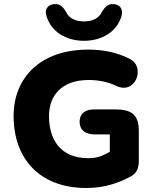

<svg xmlns="http://www.w3.org/2000/svg" viewBox="-20 -929 775 960"><path d="M412 11C512 11 582 -20 627 -43C665 -61 674 -88 674 -127V-274C674 -358 635 -382 556 -382H450C405 -382 378 -360 378 -320C378 -280 405 -258 450 -257H529V-170C498 -153 472 -138 422 -138C282 -138 225 -231 225 -349C225 -450 287 -529 423 -529C477 -529 524 -518 565 -498C658 -456 710 -595 628 -635C561 -669 490 -681 422 -681C179 -681 48 -538 48 -349C48 -138 176 11 412 11ZM400 -725C493 -725 565 -773 587 -847C598 -882 580 -905 552 -908C514 -913 502 -887 490 -870C474 -836 440 -822 400 -822C360 -822 325 -836 310 -870C298 -887 286 -913 248 -908C220 -905 200 -882 213 -847C235 -773 307 -725 400 -725Z"/></svg>

Font: SN Pro Heavy
Style: Regular
Weight: 800
Designer: Tobias Whetton
Foundry: Supernotes
Version: Version 1.001;Glyphs 3.2 (3249)